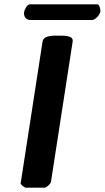

<svg xmlns="http://www.w3.org/2000/svg" viewBox="-20 -873 487 893"><path d="M255 -707C240 -707 183 -712 178 -680L76 -20C75 -15 94 0 100 0H187C196 0 215 -17 217 -27L318 -680C323 -710 271 -707 255 -707ZM92 -817C89 -798 100 -780 121 -780H408C424 -780 445 -805 447 -820C448 -828 443 -853 432 -853H119C106 -853 93 -826 92 -817Z"/></svg>

Font: Asimov Print
Style: CIt
Weight: 500
Designer: Google
Version: Version 2.000980: 2014